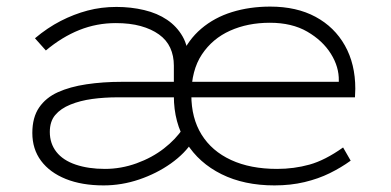

<svg xmlns="http://www.w3.org/2000/svg" viewBox="-20 -552 1184 582"><path d="M294 10Q228 10 179.5 -9.5Q131 -29 104.5 -64.5Q78 -100 78 -149Q78 -196 98.5 -226Q119 -256 155.5 -272.5Q192 -289 242 -296.5Q292 -304 350 -304H1029L1007 -284V-307Q1008 -349 983 -389Q958 -429 911.5 -456Q865 -483 798 -483Q731 -483 677.5 -459Q624 -435 592 -387Q560 -339 560 -264Q560 -194 591 -144Q622 -94 680.5 -67Q739 -40 820 -40Q871 -40 918 -53Q965 -66 1020 -105L1043 -65Q1014 -44 979.5 -27Q945 -10 903 0Q861 10 812 10Q720 10 651.5 -24Q583 -58 545 -119Q507 -180 507 -261Q507 -330 528.5 -380.5Q550 -431 590 -465Q630 -499 683.5 -515.5Q737 -532 799 -532Q879 -532 936.5 -501Q994 -470 1025.5 -414Q1057 -358 1057 -283L1056 -257H337Q296 -257 259.5 -252Q223 -247 193.5 -235Q164 -223 147.5 -203.5Q131 -184 131 -152Q131 -117 151 -91.5Q171 -66 209.5 -53Q248 -40 298 -40Q347 -40 394 -57Q441 -74 477 -102Q513 -130 534 -162L565 -125Q541 -87 498 -56.5Q455 -26 402 -8Q349 10 294 10ZM507 -289V-353Q507 -383 496 -407Q485 -431 462 -447.5Q439 -464 406.5 -473Q374 -482 331 -482Q273 -482 220.5 -461Q168 -440 119 -399L86 -436Q124 -468 164 -488.5Q204 -509 245.5 -520Q287 -531 333 -531Q377 -531 417 -521.5Q457 -512 486.5 -492Q516 -472 533.5 -441.5Q551 -411 551 -368V-289Z"/></svg>

Font: Lexend Giga ExtraLight
Style: Regular
Weight: 250
Version: Version 1.007